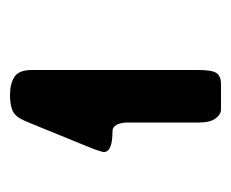

<svg xmlns="http://www.w3.org/2000/svg" viewBox="-59 -738 462 384"><g transform="rotate(-90 172.0 -546.0)"><path d="M174 -757Q197 -757 210.5 -748Q224 -739 224 -713V-380Q224 -352 217.5 -343.5Q211 -335 196 -335H145Q135 -335 127 -346Q119 -357 119 -378V-521Q119 -535 114.5 -543.5Q110 -552 102 -552Q60 -552 60 -569Q60 -572 61.5 -576Q63 -580 64 -584Q66 -590 74 -609.5Q82 -629 92 -653.5Q102 -678 110.5 -699Q119 -720 123 -729Q131 -747 143 -752Q155 -757 174 -757Z"/></g></svg>

Font: Yusei Magic
Style: Regular
Weight: 400
Designer: Tanukizamurai
Foundry: Yusei Magic Project
Version: Version 1.200